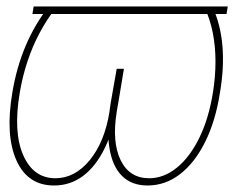

<svg xmlns="http://www.w3.org/2000/svg" viewBox="-20 -566 727 596"><path d="M687 -545.9 683.1 -522.5H80.6L84.5 -545.9ZM131.3 -545.9H156.7Q126.5 -507.8 103.5 -464.8Q80.6 -421.9 65.2 -375.2Q49.8 -328.6 41.5 -279.3Q20.5 -156.2 52 -84.5Q83.5 -12.7 151.9 -12.7Q212.4 -12.7 258.5 -68.8Q304.7 -125 319.8 -218.8L342.3 -352.5H364.7L347.2 -247.1Q333.5 -164.6 305.7 -107.2Q277.8 -49.8 238 -20Q198.2 9.8 147.9 9.8Q65.9 9.8 31 -68.1Q-3.9 -146 18.1 -277.3Q31.2 -356.9 59.8 -424.1Q88.4 -491.2 131.3 -545.9ZM613.8 -545.9H639.2Q664.6 -491.2 670.4 -424.1Q676.3 -356.9 662.6 -277.3Q648.9 -189.9 616.7 -125.2Q584.5 -60.5 538.8 -25.4Q493.2 9.8 438 9.8Q388.7 9.8 358.6 -20Q328.6 -49.8 319.6 -107.2Q310.5 -164.6 323.7 -247.1L342.3 -352.5H364.7L342.3 -218.8Q327.1 -125 354.5 -68.8Q381.8 -12.7 442.9 -12.7Q488.3 -12.7 528.6 -45.2Q568.8 -77.6 598.4 -137.5Q627.9 -197.3 641.1 -279.3Q648.9 -328.6 648.9 -375.2Q648.9 -421.9 640.4 -464.8Q631.8 -507.8 613.8 -545.9Z"/></svg>

Font: Inter 17pt Thin
Style: Italic
Weight: 250
Italic angle: -9.3988°
Version: Version 4.001;git-66647c0bb